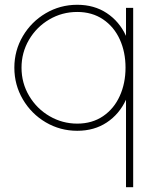

<svg xmlns="http://www.w3.org/2000/svg" viewBox="-20 -533 637 803"><path d="M303 14Q231.5 14 171.2 -21.5Q111 -57 75.5 -117.5Q40 -178 40 -250Q40 -321.5 75.5 -381.8Q111 -442 171.2 -477.5Q231.5 -513 303 -513Q374 -513 426.5 -478.2Q479 -443.5 507 -383V-500H537V250H507V-116Q479 -55.5 426.5 -20.8Q374 14 303 14ZM303 -483Q239.5 -483 186 -451.5Q132.5 -420 101.2 -366.5Q70 -313 70 -250Q70 -185.5 102 -131.8Q134 -78 187.5 -47Q241 -16 303 -16Q365.5 -16 411.2 -47.2Q457 -78.5 481 -131.8Q505 -185 505 -250Q505 -315.5 480.8 -368.5Q456.5 -421.5 410.8 -452.2Q365 -483 303 -483Z"/></svg>

Font: Urbanist
Style: Regular
Weight: 400
Designer: Corey Hu
Foundry: Corey Hu
Version: Version 1.2; befe77262ef67d88f1d94aa3d2e49ef1327b4483